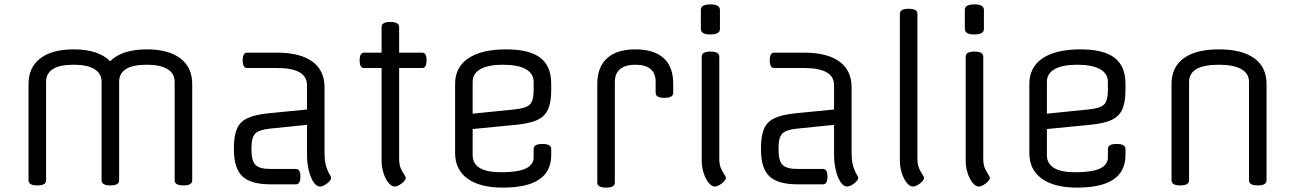

<svg xmlns="http://www.w3.org/2000/svg" viewBox="-20 -840 5902 875"><path d="M110 -18V-457Q110 -533 163.5 -574Q217 -615 316 -615Q428 -615 482 -561Q536 -615 649 -615Q748 -615 802 -574Q856 -533 856 -457V-18Q856 5 816 5Q776 5 776 -18V-467Q776 -505 743.5 -525Q711 -545 649 -545Q523 -545 523 -467V-18Q523 5 483 5Q443 5 443 -18V-467Q443 -505 410.5 -525Q378 -545 316 -545Q190 -545 190 -467V-18Q190 5 150 5Q110 5 110 -18Z M1329 0H1212Q1123 0 1084.5 -36.5Q1046 -73 1046 -158V-166Q1046 -221 1060 -253.5Q1074 -286 1109 -302Q1144 -318 1206 -324L1379 -341V-452Q1379 -530 1243 -530H1106Q1086 -530 1086 -565Q1086 -600 1106 -600H1243Q1348 -600 1403.5 -559.5Q1459 -519 1459 -442V-147Q1459 -105 1466.5 -81.5Q1474 -58 1481.5 -46.5Q1489 -35 1489 -29Q1489 -22 1480 -12.5Q1471 -3 1459.5 3.5Q1448 10 1438 10Q1422 10 1408.5 -10.5Q1395 -31 1387 -64.5Q1379 -98 1379 -137V-271L1212 -254Q1160 -249 1143 -231Q1126 -213 1126 -166V-158Q1126 -107 1144.5 -88.5Q1163 -70 1212 -70H1329Q1349 -70 1349 -35Q1349 0 1329 0Z M1799 -717V-600H1904Q1924 -600 1924 -565Q1924 -530 1904 -530H1799V-117Q1799 -90 1806.5 -73Q1814 -56 1821.5 -45.5Q1829 -35 1829 -29Q1829 -22 1820 -12.5Q1811 -3 1799.5 3.5Q1788 10 1778 10Q1764 10 1750 -7.5Q1736 -25 1727.5 -52Q1719 -79 1719 -107V-530H1639Q1619 -530 1619 -565Q1619 -600 1639 -600H1719V-717Q1719 -740 1759 -740Q1799 -740 1799 -717Z M2492 -459V-429Q2492 -374 2477.5 -341.5Q2463 -309 2428 -293Q2393 -277 2329 -271L2134 -252V-133Q2134 -55 2264 -55Q2340 -55 2376 -72Q2412 -89 2412 -123V-161Q2412 -184 2452 -184Q2492 -184 2492 -161V-133Q2492 15 2272 15Q2167 15 2110.5 -26Q2054 -67 2054 -143V-457Q2054 -534 2114.5 -574.5Q2175 -615 2287 -615Q2392 -615 2442 -577Q2492 -539 2492 -459ZM2134 -467V-322L2322 -341Q2377 -346 2394.5 -363.5Q2412 -381 2412 -429V-467Q2412 -505 2376 -525Q2340 -545 2272 -545Q2205 -545 2169.5 -525Q2134 -505 2134 -467Z M2968 -417V-467Q2968 -545 2875 -545Q2830 -545 2806 -525Q2782 -505 2782 -467V-8Q2782 15 2742 15Q2702 15 2702 -8V-457Q2702 -534 2746.5 -574.5Q2791 -615 2875 -615Q2960 -615 3004 -575.5Q3048 -536 3048 -459V-417Q3048 -394 3008 -394Q2968 -394 2968 -417Z M3258 -582V-117Q3258 -90 3265.5 -73Q3273 -56 3280.5 -45.5Q3288 -35 3288 -29Q3288 -22 3279 -12.5Q3270 -3 3258.5 3.5Q3247 10 3237 10Q3223 10 3209 -7.5Q3195 -25 3186.5 -52Q3178 -79 3178 -107V-582Q3178 -605 3218 -605Q3258 -605 3258 -582ZM3261 -708Q3261 -683 3218 -683Q3174 -683 3174 -708V-795Q3174 -820 3217 -820Q3261 -820 3261 -795Z M3731 0H3614Q3525 0 3486.5 -36.5Q3448 -73 3448 -158V-166Q3448 -221 3462 -253.5Q3476 -286 3511 -302Q3546 -318 3608 -324L3781 -341V-452Q3781 -530 3645 -530H3508Q3488 -530 3488 -565Q3488 -600 3508 -600H3645Q3750 -600 3805.5 -559.5Q3861 -519 3861 -442V-147Q3861 -105 3868.5 -81.5Q3876 -58 3883.5 -46.5Q3891 -35 3891 -29Q3891 -22 3882 -12.5Q3873 -3 3861.5 3.5Q3850 10 3840 10Q3824 10 3810.5 -10.5Q3797 -31 3789 -64.5Q3781 -98 3781 -137V-271L3614 -254Q3562 -249 3545 -231Q3528 -213 3528 -166V-158Q3528 -107 3546.5 -88.5Q3565 -70 3614 -70H3731Q3751 -70 3751 -35Q3751 0 3731 0Z M4161 -777V-117Q4161 -90 4168.5 -73Q4176 -56 4183.5 -45.5Q4191 -35 4191 -29Q4191 -22 4182 -12.5Q4173 -3 4161.5 3.5Q4150 10 4140 10Q4126 10 4112 -7.5Q4098 -25 4089.5 -52Q4081 -79 4081 -107V-777Q4081 -800 4121 -800Q4161 -800 4161 -777Z M4461 -582V-117Q4461 -90 4468.5 -73Q4476 -56 4483.5 -45.5Q4491 -35 4491 -29Q4491 -22 4482 -12.5Q4473 -3 4461.5 3.5Q4450 10 4440 10Q4426 10 4412 -7.5Q4398 -25 4389.5 -52Q4381 -79 4381 -107V-582Q4381 -605 4421 -605Q4461 -605 4461 -582ZM4464 -708Q4464 -683 4421 -683Q4377 -683 4377 -708V-795Q4377 -820 4420 -820Q4464 -820 4464 -795Z M5109 -459V-429Q5109 -374 5094.5 -341.5Q5080 -309 5045 -293Q5010 -277 4946 -271L4751 -252V-133Q4751 -55 4881 -55Q4957 -55 4993 -72Q5029 -89 5029 -123V-161Q5029 -184 5069 -184Q5109 -184 5109 -161V-133Q5109 15 4889 15Q4784 15 4727.5 -26Q4671 -67 4671 -143V-457Q4671 -534 4731.5 -574.5Q4792 -615 4904 -615Q5009 -615 5059 -577Q5109 -539 5109 -459ZM4751 -467V-322L4939 -341Q4994 -346 5011.5 -363.5Q5029 -381 5029 -429V-467Q5029 -505 4993 -525Q4957 -545 4889 -545Q4822 -545 4786.5 -525Q4751 -505 4751 -467Z M5752 -457V-18Q5752 5 5712 5Q5672 5 5672 -18V-467Q5672 -505 5637 -525Q5602 -545 5535 -545Q5399 -545 5399 -467V-18Q5399 5 5359 5Q5319 5 5319 -18V-457Q5319 -534 5374.5 -574.5Q5430 -615 5535 -615Q5640 -615 5696 -574.5Q5752 -534 5752 -457Z"/></svg>

Font: Offside
Style: Regular
Weight: 400
Designer: Eduardo Rodriguez Tunni
Foundry: Eduardo Rodriguez Tunni
Version: Version 1.002; ttfautohint (v1.8.4.7-5d5b);gftools[0.9.23]